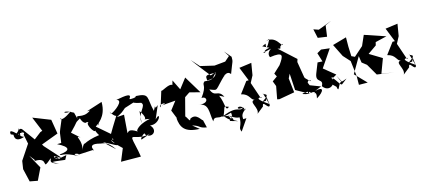

<svg xmlns="http://www.w3.org/2000/svg" viewBox="-73 -1499 5387 2432"><g transform="rotate(-15 2621.0 -283.0)"><path d="M302 -335 186 -494C142 -554 102 -440 138 -426C148 -592 155 -501 98 -468C3 -564 25 -475 25 -475L57 -462C57 -462 40 -352 179 -401C129 -419 71 -484 186 -452C104 -494 226 -462 181 -430L206 -306L78 -114L62 -9L102 162L204 181L279 26L180 -154C243 -69 229 -106 232 -72C433 -82 266 94 435 -53C435 -23 384 0 520 42C433 -4 386 -13 608 15L637 -40C449 -9 608 -3 479 -45C578 -87 487 43 479 -89C415 -118 505 -43 569 -24L389 -224L374 -249L599 -333L568 -521L342 -610L422 -416L394 -406Z M870 -533C725 -618 718 -541 830 -560C658 -432 669 -539 697 -497C605 -277 642 -377 614 -205L559 -204C718 -125 695 -81 558 -69C570 -39 594 -92 786 14C664 -59 837 -10 779 -5L976 -15C1029 32 887 -123 1091 -69C1123 -60 1180 -75 1266 52L1126 -78C1312 11 1301 47 1324 -63L1246 -81C1314 -162 1302 -69 1208 -190L1304 -2C1210 -56 1224 -92 1258 -147L1090 -292C1188 -368 1067 -246 1139 -316C1100 -318 1245 -366 1242 -575L1033 -508H1072C954 -421 874 -528 894 -441ZM1017 -370C956 -357 1089 -167 1068 -271C1065 -246 1078 -216 1103 -177C907 -151 834 -78 916 -114C887 -141 866 -92 838 -8C910 -168 777 -268 869 -208L743 -320C746 -304 734 -322 746 -277C918 -451 828 -385 923 -445C959 -326 1026 -388 974 -383Z M1619 13C1566 33 1676 -86 1667 -36C1736 43 1846 -40 1758 -128C1891 -107 1943 -287 1846 -182L1919 -352C1831 -273 1931 -437 1853 -294C1804 -478 1868 -527 1674 -535C1703 -517 1594 -508 1593 -519C1642 -587 1564 -576 1429 -551C1523 -530 1372 -416 1320 -398C1287 -486 1325 -368 1376 -356C1320 -270 1271 -183 1220 -97L1280 -10L1351 59L1284 221L1544 223L1531 147L1502 13C1476 -111 1558 24 1733 -29ZM1585 -96C1480 -163 1474 -117 1457 -108L1475 -345L1380 -339C1460 -379 1455 -380 1508 -424L1664 -474C1641 -499 1550 -467 1724 -434C1780 -381 1647 -329 1663 -183L1676 -339C1806 -150 1603 -248 1777 -209C1543 -165 1561 -28 1624 -150Z M2272 10C2380 40 2340 64 2447 82L2423 -19C2406 -15 2364 -133 2271 -77C2262 -3 2209 -207 2207 -79L2280 -359L2347 -404L2484 -369L2345 -599L2246 -471L2180 -605L2164 -550C2126 -583 2006 -494 2010 -518L1947 -315C1909 -369 2089 -357 1967 -334L2149 -349L2066 -241L2132 -76C2077 -7 2204 -105 2105 -129C2117 -10 2156 71 2356 77Z M2951 -719 2887 -663 2743 -649 2563 -691 2469 -796C2529 -712 2598 -627 2665 -541L2747 -569C2711 -624 2786 -487 2605 -492C2603 -549 2584 -566 2734 -558C2671 -501 2691 -476 2569 -489C2517 -447 2590 -446 2477 -294C2546 -310 2573 -197 2409 -221C2558 -216 2520 -89 2545 29C2578 -43 2617 21 2680 -8C2667 -36 2617 37 2791 -19C2815 105 2648 52 2850 108C2702 42 2813 13 2692 3C2792 122 2850 92 2729 -13C2836 87 2915 72 2880 48C2886 189 2826 177 2859 248L2961 99C2834 96 2924 153 2889 174C2967 116 2856 64 2986 -19C2920 -17 2896 74 2967 -28C2903 -112 2835 -22 2954 -42C2896 7 2899 -92 2690 -5C2746 -136 2708 -121 2785 -97C2724 -47 2754 -142 2701 -265L2762 -235C2704 -351 2648 -250 2601 -374C2719 -331 2656 -330 2849 -513C2772 -421 2865 -570 2918 -491C2983 -666 2980 -624 2981 -701L2905 -791Z M3202 10C3213 -83 3267 81 3291 13L3242 -159C3239 -115 3357 -147 3210 -47L3258 -50C3293 -135 3259 -196 3289 1C3103 -123 3191 -111 3221 -109L3203 -100L3129 -317L3176 -406L3202 -562L3040 -540L3113 -357H3082L2973 -211C3081 -187 3068 -113 3121 -100C3035 -93 3155 12 3112 82Z M3390 -728 3473 -688C3335 -662 3458 -628 3377 -646L3565 -687C3520 -702 3413 -643 3450 -570C3640 -598 3614 -546 3540 -441L3448 -355L3470 -312L3404 -265L3430 -197L3399 -31L3427 -25L3630 -61L3609 -248L3698 -431L3635 -322L3649 -86L3821 10C3622 -26 3798 -22 3814 -24C3858 29 3809 -17 3887 4C3842 42 3918 -30 3889 88C4000 21 4013 -41 3891 -9L3978 -45L3805 -111L3798 4C3918 -105 3776 -66 3854 -70L3827 -134C3853 -212 3929 -72 3811 -197L3803 -210L3768 -421L3780 -458L3569 -650C3647 -626 3566 -664 3652 -691C3630 -630 3596 -836 3437 -774L3501 -796C3454 -702 3422 -665 3440 -750Z M4166 10C4182 109 4194 -24 4246 -41L4201 -127C4251 -11 4233 -31 4316 -58L4241 -1C4208 2 4152 -150 4137 -88C4143 -186 4072 -137 4158 -113L4204 -140L4058 -259L4210 -483L4099 -496L4042 -463L4078 -346L4014 -350L3963 -221C3914 -97 4042 -142 3989 -45C4079 81 4212 -90 4073 -78ZM4071 -769 4097 -650 4215 -633 4235 -778 4314 -814 4137 -746Z M4552 -205 4612 -158 4699 -8 4919 23 4758 -2 4828 -189 4667 -287 4782 -367 4792 -408 4942 -444 4670 -536 4612 -404 4490 -296 4448 -316 4443 -443 4444 -564 4261 -512 4343 -347 4424 -258 4448 -57 4447 60 4562 61 4419 -86 4539 -292Z M5119 10C5130 -83 5184 81 5208 13L5159 -159C5156 -115 5274 -147 5127 -47L5175 -50C5210 -135 5176 -196 5206 1C5020 -123 5108 -111 5138 -109L5120 -100L5046 -317L5093 -406L5119 -562L4957 -540L5030 -357H4999L4890 -211C4998 -187 4985 -113 5038 -100C4952 -93 5072 12 5029 82Z"/></g></svg>

Font: Asimov Silicon
Style: Regular
Weight: 400
Designer: Google
Version: Version 2.000980; 2014